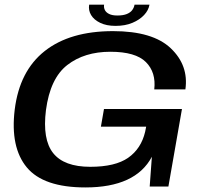

<svg xmlns="http://www.w3.org/2000/svg" viewBox="-20 -818 902 842"><path d="M354.5 4Q574.5 4 646 -130.5L636.5 0H718.5L778 -340H436L422.5 -262.5H621L616.5 -240Q599 -166 542.2 -126.2Q485.5 -86.5 376 -86.5Q261 -86.5 213.2 -146.5Q165.5 -206.5 181.5 -335Q200 -474.5 275 -532.8Q350 -591 464 -591Q574.5 -591 619.8 -545.8Q665 -500.5 656.5 -426H793Q808 -531 729 -606.2Q650 -681.5 475.5 -681.5Q287 -681.5 176.2 -594.2Q65.5 -507 44.5 -337Q24.5 -172 97.5 -84Q170.5 4 354.5 4ZM486.5 -704.5Q529 -704.5 560.5 -717.8Q592 -731 611.8 -752Q631.5 -773 635.5 -797.5H570Q568 -785 560 -774Q552 -763 536 -756.5Q520 -750 494.5 -750Q472 -750 458.5 -756.8Q445 -763.5 439.8 -774.2Q434.5 -785 436.5 -797.5H371Q367 -773 379.5 -752Q392 -731 419.5 -717.8Q447 -704.5 486.5 -704.5Z"/></svg>

Font: Anybody Expanded Medium
Style: Italic
Weight: 500
Width: 7
Italic angle: -10°
Version: Version 1.113;gftools[0.9.25]